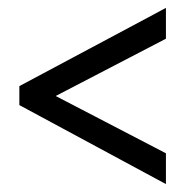

<svg xmlns="http://www.w3.org/2000/svg" viewBox="-20 -664 469 486"><path d="M400 -198 29 -398V-446L400 -644V-566L121 -421L400 -276Z"/></svg>

Font: Noto Sans Malayalam UI ExtraCondensed
Style: Regular
Weight: 400
Width: 2
Designer: Jelle Bosma - Monotype Design Team
Foundry: Monotype Imaging Inc.
Version: Version 2.104; ttfautohint (v1.8.4.7-5d5b)